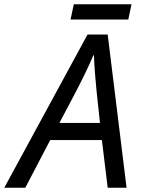

<svg xmlns="http://www.w3.org/2000/svg" viewBox="-77 -875 659 895"><path d="M-57 0 331 -714H425L513 0H425L398 -222H157L41 0ZM200 -302H389L373 -452Q369 -490 365.5 -536Q362 -582 361 -617H358Q342 -579 321 -535.5Q300 -492 277 -448ZM252 -784 267 -855H536L521 -784Z"/></svg>

Font: Manna Sans
Style: Italic
Weight: 400
Italic angle: -12°
Designer: Monotype Design Team
Foundry: Monotype Imaging Inc.
Version: Version 2.001.1; ttfautohint (v1.8.2)